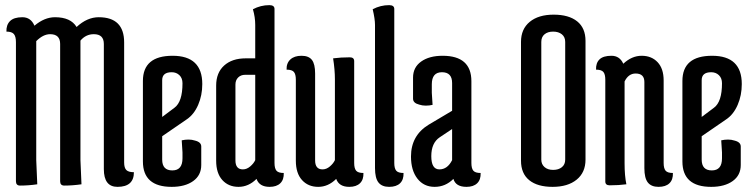

<svg xmlns="http://www.w3.org/2000/svg" viewBox="-20 -717 2928 747"><path d="M175 -584Q148 -584 121 -557V-94L125 0Q91 5 58 5Q42 5 42 -12V-553Q42 -575 34 -584.5Q26 -594 5 -594Q4 -620 19 -635Q34 -650 67 -650Q100 -650 114 -617Q153 -650 194 -650Q255 -650 278 -612Q319 -650 364 -650Q463 -650 463 -552V-85Q463 -64 471.5 -55.5Q480 -47 501 -47Q501 10 437 10Q384 10 384 -59V-546Q384 -584 345 -584Q314 -584 293 -559V-94L297 0Q263 5 230 5Q214 5 214 -12V-546Q214 -584 175 -584Z M690 -393Q690 -413 678 -424.5Q666 -436 648 -436Q611 -436 611 -405V-262L659 -298Q690 -321 690 -393ZM536 -89V-402Q536 -500 651.5 -500Q767 -500 767 -390Q767 -346 751 -309Q735 -272 707 -253L611 -187V-96Q611 -54 650.5 -54Q690 -54 690 -101V-124L687 -171Q700 -174 713.5 -174Q727 -174 739 -170Q763 -164 763 -147V-75Q763 -35 731.5 -12.5Q700 10 648 10Q536 10 536 -89Z M973 -426H934Q917 -426 906.5 -415.5Q896 -405 896 -388V-93Q896 -58 925 -58Q940 -58 953.5 -69.5Q967 -81 973 -94ZM973 -620Q973 -650 964 -681Q994 -697 1028 -697Q1048 -697 1048 -682V-83Q1048 -62 1055.5 -53Q1063 -44 1084 -44Q1085 -18 1070.5 -4Q1056 10 1029 10Q989 10 978 -21Q947 10 908 10Q869 10 845 -16.5Q821 -43 821 -92V-384Q821 -434 852 -462Q883 -490 936 -490H973Z M1283 -408Q1283 -446 1276 -490Q1306 -494 1341 -494Q1358 -494 1358 -479V-83Q1358 -62 1365.5 -53Q1373 -44 1394 -44Q1395 -18 1380.5 -4Q1366 10 1339 10Q1299 10 1288 -21Q1257 10 1218 10Q1179 10 1155 -16.5Q1131 -43 1131 -92V-407Q1131 -428 1123.5 -437Q1116 -446 1095 -446Q1094 -471 1109.5 -485.5Q1125 -500 1153 -500Q1181 -500 1193.5 -484Q1206 -468 1206 -431V-93Q1206 -58 1235 -58Q1250 -58 1263.5 -69.5Q1277 -81 1283 -94Z M1439 -620Q1439 -643 1430 -681Q1460 -697 1494 -697Q1514 -697 1514 -682V-83Q1514 -62 1521.5 -53Q1529 -44 1550 -44Q1551 -18 1536.5 -4Q1522 10 1494 10Q1466 10 1452.5 -7Q1439 -24 1439 -63Z M1691 -183Q1658 -161 1658 -109.5Q1658 -58 1689.5 -58Q1721 -58 1739 -94V-215ZM1702 -500Q1814 -500 1814 -401V-83Q1814 -62 1821.5 -53Q1829 -44 1850 -44Q1851 -18 1836.5 -4Q1822 10 1795 10Q1753 10 1744 -21Q1713 10 1671 10Q1629 10 1604 -22Q1579 -54 1579 -108Q1579 -190 1648 -232L1739 -286V-394Q1739 -436 1699.5 -436Q1660 -436 1660 -389V-356L1663 -309Q1650 -306 1636.5 -306Q1623 -306 1611 -310Q1587 -316 1587 -333V-415Q1587 -455 1618.5 -477.5Q1650 -500 1702 -500Z M2007 -92V-554Q2007 -604 2041 -632Q2075 -660 2134 -660Q2193 -660 2225.5 -634Q2258 -608 2258 -558V-96Q2258 -46 2223.5 -18Q2189 10 2130 10Q2071 10 2039 -16Q2007 -42 2007 -92ZM2086 -554V-96Q2086 -78 2098.5 -67Q2111 -56 2132 -56Q2153 -56 2166 -66.5Q2179 -77 2179 -96V-554Q2179 -573 2166 -583.5Q2153 -594 2132 -594Q2111 -594 2098.5 -583.5Q2086 -573 2086 -554Z M2410 -82Q2410 -33 2417 0Q2387 4 2352 4Q2335 4 2335 -11V-407Q2335 -428 2327.5 -437Q2320 -446 2299 -446Q2298 -472 2312.5 -486Q2327 -500 2359 -500Q2391 -500 2405 -469Q2438 -500 2476.5 -500Q2515 -500 2538.5 -475Q2562 -450 2562 -404V-83Q2562 -62 2569.5 -53Q2577 -44 2598 -44Q2599 -18 2584.5 -4Q2570 10 2542 10Q2514 10 2500.5 -7Q2487 -24 2487 -63V-398Q2487 -431 2453 -431Q2425 -431 2410 -400Z M2789 -393Q2789 -413 2777 -424.5Q2765 -436 2747 -436Q2710 -436 2710 -405V-262L2758 -298Q2789 -321 2789 -393ZM2635 -89V-402Q2635 -500 2750.5 -500Q2866 -500 2866 -390Q2866 -346 2850 -309Q2834 -272 2806 -253L2710 -187V-96Q2710 -54 2749.5 -54Q2789 -54 2789 -101V-124L2786 -171Q2799 -174 2812.5 -174Q2826 -174 2838 -170Q2862 -164 2862 -147V-75Q2862 -35 2830.5 -12.5Q2799 10 2747 10Q2635 10 2635 -89Z"/></svg>

Font: Medula One
Style: Regular
Weight: 400
Designer: Luciano Vergara
Foundry: Luciano Vergara
Version: Version 1.002